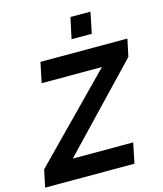

<svg xmlns="http://www.w3.org/2000/svg" viewBox="-166 -1013 946 1111"><g transform="rotate(-15 306.5 -458.0)"><path d="M-13 -104 463 -589H102L127 -710H648L626 -606L163 -121H525L500 0H-35ZM335 -790 362 -916H482L456 -790Z"/></g></svg>

Font: PTCRaleway
Style: Bold Italic
Weight: 700
Italic angle: -12°
Designer: Matt McInerney, Pablo Impallari, Rodrigo Fuenzalida
Foundry: Matt McInerney, Pablo Impallari, Rodrigo Fuenzalida
Version: Version 3.000g; ttfautohint (v1.5) -l 8 -r 28 -G 28 -x 14 -D